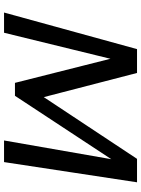

<svg xmlns="http://www.w3.org/2000/svg" viewBox="106 -804 698 950"><g transform="rotate(90 455.0 -329.0)"><path d="M675 0 781 -607 833 -630 454 -54H390L256 -585L272 -658H341L469 -164H439L766 -658H882L782 0ZM42 0 223 -658H303L142 0Z"/></g></svg>

Font: Ysabeau Infant SemiBold
Style: Italic
Weight: 600
Italic angle: -12°
Designer: Christian Thalmann (Catharsis Fonts)
Version: Version 2.002; featfreeze: ss01,ss02,lnum